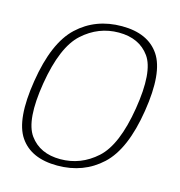

<svg xmlns="http://www.w3.org/2000/svg" viewBox="-103 -772 815 868"><g transform="rotate(15 305.0 -338.0)"><path d="M242 4.5Q364.5 4.5 448.2 -73Q532 -150.5 561.5 -337.5Q591 -522.5 538 -601.2Q485 -680 362.5 -680Q239.5 -680 156 -602Q72.5 -524 43 -337.5Q13 -151.5 66 -73.5Q119 4.5 242 4.5ZM247.5 -27Q152 -27 104 -93.2Q56 -159.5 85 -337.5Q114.5 -516 188 -582.2Q261.5 -648.5 356.5 -648.5Q452.5 -648.5 500.2 -582Q548 -515.5 519 -337.5Q490 -159 416.5 -93Q343 -27 247.5 -27Z"/></g></svg>

Font: Anybody UltraCondensed Thin ExtraLight
Style: Italic
Weight: 250
Italic angle: -10°
Version: Version 1.111